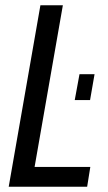

<svg xmlns="http://www.w3.org/2000/svg" viewBox="-20 -707 408 727"><path d="M13 0 133 -687H218L111 -75H322L310 0ZM263 -328 281 -426H338L321 -328Z"/></svg>

Font: Archivo ExtraCondensed
Style: Italic
Weight: 400
Width: 2
Italic angle: -10°
Designer: Hector Gatti
Foundry: Omnibus-Type
Version: Version 2.001